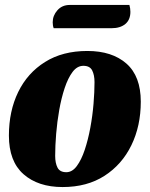

<svg xmlns="http://www.w3.org/2000/svg" viewBox="-20 -736 605 776"><path d="M233 20Q134 20 75 -32Q16 -84 16 -188Q16 -287 53.5 -364Q91 -441 162 -485.5Q233 -530 333 -530Q433 -530 491 -479Q549 -428 549 -325Q549 -227 511 -149Q473 -71 402.5 -25.5Q332 20 233 20ZM248 -40Q272 -40 290.5 -65Q309 -90 322.5 -130.5Q336 -171 345 -219.5Q354 -268 358 -316.5Q362 -365 362 -404Q362 -433 352.5 -451.5Q343 -470 317 -470Q292 -470 273.5 -445.5Q255 -421 241.5 -380.5Q228 -340 219.5 -292Q211 -244 207 -195.5Q203 -147 203 -106Q203 -77 212.5 -58.5Q222 -40 248 -40ZM197 -622Q193 -632 193 -646Q193 -673 212 -694.5Q231 -716 262 -716H503Q507 -702 507 -688Q507 -656 486.5 -639Q466 -622 431 -622Z"/></svg>

Font: Sansita Swashed ExtraBold
Style: Regular
Weight: 800
Designer: Pablo Cosgaya
Foundry: Omnibus-Type
Version: Version 1.003; ttfautohint (v1.8.3)